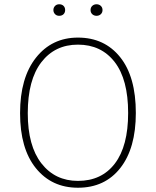

<svg xmlns="http://www.w3.org/2000/svg" viewBox="-20 -869 730 899"><path d="M257 -849Q270 -849 277.5 -841.5Q285 -834 285 -822Q285 -810 277.5 -802.5Q270 -795 257 -795Q245 -795 237.5 -803Q230 -811 230 -822Q230 -833 237.5 -841Q245 -849 257 -849ZM412 -841.5Q420 -849 432 -849Q444 -849 452 -841.5Q460 -834 460 -822Q460 -810 452 -802.5Q444 -795 432 -795Q420 -795 412 -802.5Q404 -810 404 -822Q404 -834 412 -841.5ZM345 -693Q469 -693 542.5 -601.5Q616 -510 616 -340Q616 -175 543.5 -82.5Q471 10 345 10Q222 10 148 -81.5Q74 -173 74 -339Q74 -505 148.5 -599Q223 -693 345 -693ZM345 -660Q237 -660 173.5 -577.5Q110 -495 110 -339Q110 -186 174 -104Q238 -22 345 -22Q456 -22 518 -103.5Q580 -185 580 -340Q580 -497 517 -578.5Q454 -660 345 -660Z"/></svg>

Font: Fira Sans UltraLight
Style: Regular
Weight: 200
Designer: Carrois Corporate & Edenspiekermann AG
Foundry: Carrois Corporate GbR & Edenspiekermann AG
Version: Version 4.106;PS 004.106;hotconv 1.0.70;makeotf.lib2.5.58329